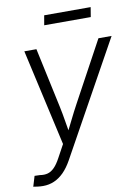

<svg xmlns="http://www.w3.org/2000/svg" viewBox="-110 -768 755 1039"><g transform="rotate(-10 267.5 -248.5)"><path d="M-12.2 200.7 4.9 144 34.7 145Q58.1 148.9 77.4 143.6Q96.7 138.2 113.8 120.8Q130.9 103.5 147.9 71.8L186.5 1L67.4 -529.3H133.8L204.1 -201.7Q212.9 -160.2 219.5 -118.9Q226.1 -77.6 233.4 -37.1H213.4Q233.9 -77.6 254.2 -118.9Q274.4 -160.2 296.9 -201.7L474.6 -529.3H546.9L201.2 94.2Q180.2 131.8 155.8 156.5Q131.3 181.2 102.8 193.6Q74.2 206.1 41.5 206.1Q25.9 206.1 12.5 204.3Q-1 202.6 -12.2 200.7ZM462.4 -702.6 453.6 -649.4H197.8L207 -702.6Z"/></g></svg>

Font: Inter 24pt Light
Style: Italic
Weight: 300
Italic angle: -9.3988°
Designer: Rasmus Andersson
Foundry: rsms
Version: Version 4.001;git-66647c0bb